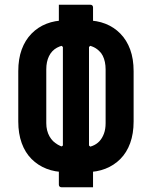

<svg xmlns="http://www.w3.org/2000/svg" viewBox="-20 -755 640 809"><path d="M228 -735Q262 -735 295 -735Q328 -735 361 -735Q366 -735 369 -732Q372 -729 372 -724Q372 -686 372 -648Q372 -610 372 -573L355 -557Q355 -505 355 -453Q355 -401 355 -349.5Q355 -298 355 -246Q355 -194 355 -142L372 -127Q372 -107 372 -87Q372 -67 372 -46.5Q372 -26 372 -5.5Q372 15 372 34Q339 34 306 34Q273 34 239 34Q234 34 231 31Q228 28 228 23Q228 -13 228 -52Q228 -91 228 -128L245 -142Q245 -213 245 -281.5Q245 -350 245 -419Q245 -488 245 -557L228 -573Q228 -600 228 -626.5Q228 -653 228 -680.5Q228 -708 228 -735ZM346 -669Q388 -669 424 -655Q460 -641 487 -613.5Q514 -586 528.5 -546.5Q543 -507 543 -455V-243Q543 -192 528.5 -152Q514 -112 487 -85Q460 -58 424 -44Q388 -30 346 -30H254Q212 -30 176 -44Q140 -58 113 -85Q86 -112 71.5 -152Q57 -192 57 -243V-455Q57 -507 71.5 -546.5Q86 -586 113 -613.5Q140 -641 176 -655Q212 -669 254 -669ZM175 -236Q175 -220 178.5 -206Q182 -192 188.5 -180.5Q195 -169 204 -160Q213 -152 223.5 -145.5Q234 -139 246.5 -136Q259 -133 271 -133H329Q351 -133 369 -140Q387 -147 399 -160Q411 -173 418 -192Q425 -211 425 -236V-463Q425 -479 422 -493.5Q419 -508 413 -520Q407 -532 398 -540Q385 -553 367.5 -559.5Q350 -566 329 -566H271Q242 -566 220 -554Q198 -542 186.5 -518.5Q175 -495 175 -463Z"/></svg>

Font: RecMonoLinear Nerd Font Mono
Style: Bold
Weight: 700
Monospace: yes
Version: Version 1.085; ttfautohint (v1.8.4.7-5d5b);Nerd Fonts 3.2.1